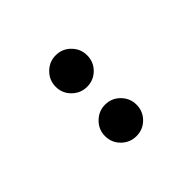

<svg xmlns="http://www.w3.org/2000/svg" viewBox="11 -951 564 564"><g transform="rotate(45 293.0 -669.5)"><path d="M190.4 -604.5Q163.6 -604.5 144.3 -623.8Q125 -643.1 125 -669.9Q125 -697.3 144.3 -716.3Q163.6 -735.4 190.4 -735.4Q217.8 -735.4 236.8 -716.3Q255.9 -697.3 255.9 -669.9Q255.9 -643.1 236.8 -623.8Q217.8 -604.5 190.4 -604.5ZM395.5 -604.5Q368.7 -604.5 349.4 -623.8Q330.1 -643.1 330.1 -669.9Q330.1 -697.3 349.4 -716.3Q368.7 -735.4 395.5 -735.4Q422.9 -735.4 441.9 -716.3Q460.9 -697.3 460.9 -669.9Q460.9 -643.1 441.9 -623.8Q422.9 -604.5 395.5 -604.5Z"/></g></svg>

Font: Cascadia Mono PL
Style: Regular
Weight: 400
Monospace: yes
Designer: Aaron Bell
Foundry: Saja Typeworks
Version: Version 2404.023; ttfautohint (v1.8.4)